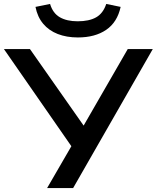

<svg xmlns="http://www.w3.org/2000/svg" viewBox="-27 -954 795 974"><path d="M212 0 347 -233V-195L-7 -705H125L400 -313H395L621 -705H748L344 0ZM368 -764Q311 -764 266 -781.5Q221 -799 192 -833.5Q163 -868 153 -919L227 -934Q241 -887 276.5 -866.5Q312 -846 367 -846Q425 -846 460.5 -866Q496 -886 512 -934L585 -919Q568 -841 511.5 -802.5Q455 -764 368 -764Z"/></svg>

Font: Nunito Sans 7pt SemiExpanded SemiBold
Style: Regular
Weight: 600
Width: 6
Designer: Vernon Adams
Foundry: Vernon Adams
Version: Version 3.101;gftools[0.9.27]